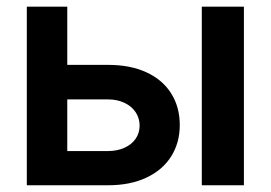

<svg xmlns="http://www.w3.org/2000/svg" viewBox="-20 -550 804 570"><path d="M513.7 -178.7Q513.7 -126.5 488.3 -85.9Q462.9 -45.4 414.8 -22.7Q366.7 0 300.8 0H59.6V-530.3H179.7V-357.4H300.8Q367.2 -357.4 415 -335.2Q462.9 -313 488.3 -272.5Q513.7 -231.9 513.7 -178.7ZM300.8 -101.6Q327.6 -101.6 349.1 -111.1Q370.6 -120.6 382.6 -137.9Q394.5 -155.3 394.5 -176.8Q394.5 -199.2 382.6 -217Q370.6 -234.9 349.1 -244.9Q327.6 -254.9 300.8 -254.9H179.7V-101.6ZM579.1 -530.3H704.1V0H579.1Z"/></svg>

Font: Pretendard GOV SemiBold
Style: Regular
Weight: 600
Designer: Base glyphs from Inter by Rasmus Andersson; Hangeul glyphs from Noto Sans CJK(Source Han Sans) by Jang Soo-young and Kan
Foundry: Kil Hyung-jin
Version: Version 1.309